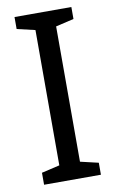

<svg xmlns="http://www.w3.org/2000/svg" viewBox="-83 -759 483 805"><g transform="rotate(-10 159.0 -357.0)"><path d="M280 0V-51L203 -69V-645L280 -663V-714H38V-663L115 -645V-69L38 -51V0Z"/></g></svg>

Font: Noto Sans Lao Looped SemiCondensed
Style: Regular
Weight: 400
Width: 4
Designer: Mark Frömberg, Ben Mitchell
Foundry: The Fontpad Ltd
Version: Version 1.002